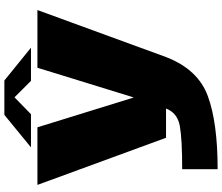

<svg xmlns="http://www.w3.org/2000/svg" viewBox="-89 -692 1018 880"><g transform="rotate(-90 420.0 -252.0)"><path d="M228.5 0H598.5L814 -589.5H549.5L414 -150H412.5L276.5 -589.5H12.5ZM84.5 236.5Q297.5 236.5 419.8 191.5Q542 146.5 598.5 0L363 -1Q343 52 283.5 63Q224 74 84.5 74ZM184.5 -619H336.5L414 -694.5L489.5 -619H641.5L491 -741H333.5Z"/></g></svg>

Font: Anybody Expanded Black
Style: Regular
Weight: 900
Width: 7
Designer: Tyler Finck
Foundry: Etcetera Type Company
Version: Version 1.113;gftools[0.9.25]